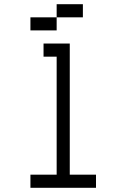

<svg xmlns="http://www.w3.org/2000/svg" viewBox="-20 -895 540 915"><path d="M437.5 0V-62.5H312.5Q312.5 -62.5 312.5 -687.5H187.5V-625H250V-62.5H125V0ZM375 -812.5V-875H250V-812.5H125V-750H250V-812.5Z"/></svg>

Font: Unifont
Style: Regular
Weight: 500
Version: Version 15.1.04